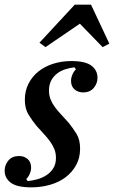

<svg xmlns="http://www.w3.org/2000/svg" viewBox="-28 -795 491 827"><path d="M107 12Q45 12 18.5 -8Q-8 -28 -8 -60Q-8 -84 8 -103.5Q24 -123 54 -123Q76 -123 91 -110Q106 -97 106 -73Q106 -60 100 -46Q94 -32 85 -24L91 -15Q112 -17 133.5 -23Q155 -29 173 -41Q191 -53 202 -71Q213 -89 213 -115Q213 -136 206 -153Q199 -170 187.5 -186Q176 -202 161 -218Q146 -234 130 -252Q111 -275 95 -301Q79 -327 79 -365Q79 -404 95 -435Q111 -466 138 -487.5Q165 -509 201.5 -520.5Q238 -532 279 -532Q340 -532 366 -512Q392 -492 392 -460Q392 -436 376 -416.5Q360 -397 330 -397Q308 -397 293 -410Q278 -423 278 -447Q278 -460 284 -474Q290 -488 299 -496L293 -505Q273 -503 253 -496.5Q233 -490 217.5 -478Q202 -466 192.5 -448Q183 -430 183 -405Q183 -384 190 -366.5Q197 -349 209 -333Q221 -317 236 -301Q251 -285 267 -267Q285 -245 301 -219.5Q317 -194 317 -155Q317 -115 300 -84Q283 -53 254.5 -31.5Q226 -10 187.5 1Q149 12 107 12ZM142 -611 294 -775H364L443 -607L414 -592L316 -693L168 -592Z"/></svg>

Font: IBM Plex Serif Medium
Style: Italic
Weight: 500
Italic angle: -14°
Designer: Mike Abbink, Paul van der Laan, Pieter van Rosmalen
Foundry: Bold Monday
Version: Version 2.5